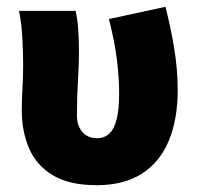

<svg xmlns="http://www.w3.org/2000/svg" viewBox="-20 -532 580 564"><path d="M264 12Q184 12 135.5 -17Q87 -46 65.5 -96Q44 -146 44 -207Q44 -241 46 -274Q48 -307 48 -340Q48 -370 46 -414Q44 -458 36 -500H202Q208 -475 210 -442.5Q212 -410 212 -374Q212 -347 209 -295Q206 -243 206 -192Q206 -172 213.5 -157Q221 -142 234 -134Q247 -126 264 -126Q287 -126 301.5 -140Q316 -154 323 -183Q330 -212 330 -258Q330 -303 323.5 -356Q317 -409 300 -476L466 -512Q481 -454 491.5 -391Q502 -328 502 -267Q502 -182 476 -119Q450 -56 397 -22Q344 12 264 12Z"/></svg>

Font: Source Sans 3 Black
Style: Regular
Weight: 900
Designer: Paul D. Hunt
Foundry: Adobe
Version: Version 3.046;hotconv 1.0.118;makeotfexe 2.5.65603